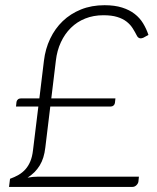

<svg xmlns="http://www.w3.org/2000/svg" viewBox="-20 -736 620 756"><path d="M432.5 -330.5Q431.5 -324.5 427 -320.5Q422.5 -316.5 415.5 -316.5H178L158.5 -155.5Q156 -133.5 150.5 -116Q145 -98.5 136.2 -84.2Q127.5 -70 115.8 -58.2Q104 -46.5 88.5 -36.5Q99.5 -38.5 109.8 -39.5Q120 -40.5 131.5 -40.5H527L525 -21Q524 -13.5 517.2 -6.8Q510.5 0 501 0H15.5L19.5 -32Q37.5 -38.5 52.8 -47.2Q68 -56 79.8 -69Q91.5 -82 99.2 -100.2Q107 -118.5 110 -145L131 -316.5H43L45 -335Q46 -340.5 50.5 -344.5Q55 -348.5 62 -348.5H135L153 -497Q158.5 -543.5 177.5 -583.5Q196.5 -623.5 227 -652.8Q257.5 -682 299 -698.8Q340.5 -715.5 391.5 -715.5Q431.5 -715.5 460.8 -706.2Q490 -697 510.2 -681.2Q530.5 -665.5 543.5 -644Q556.5 -622.5 564.5 -598.5L544.5 -587.5Q538.5 -585 534 -585Q525.5 -585 520 -593.5Q512 -609.5 502.5 -624.5Q493 -639.5 478.2 -651Q463.5 -662.5 441.5 -669.2Q419.5 -676 387 -676Q348 -676 315.5 -663Q283 -650 259 -626.2Q235 -602.5 219.8 -569.8Q204.5 -537 200 -497.5L182 -348.5H434.5L432.5 -330.5Z"/></svg>

Font: Lato Light
Style: Italic
Weight: 300
Italic angle: -7°
Designer: Lukasz Dziedzic
Foundry: Lukasz Dziedzic
Version: Version 1.104; Western+Polish opensource